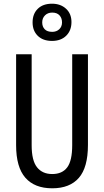

<svg xmlns="http://www.w3.org/2000/svg" viewBox="-20 -1007 562 1037"><path d="M455 -224Q455 -103 406 -46.5Q357 10 262 10Q167 10 117 -47Q67 -104 67 -223V-714H151V-222Q151 -140 180 -103.5Q209 -67 262 -67Q316 -67 343 -103Q370 -139 370 -223V-714H455ZM261 -786Q212 -786 184 -813.5Q156 -841 156 -886Q156 -932 184 -959.5Q212 -987 261 -987Q307 -987 336.5 -960Q366 -933 366 -888Q366 -842 337.5 -814Q309 -786 261 -786ZM262 -835Q285 -835 300 -849Q315 -863 315 -886Q315 -909 301.5 -924Q288 -939 262 -939Q238 -939 223 -924Q208 -909 208 -886Q208 -863 221.5 -849Q235 -835 262 -835Z"/></svg>

Font: Noto Sans Bengali UI ExtraCondensed
Style: Regular
Weight: 400
Width: 2
Designer: Jelle Bosma - Monotype Design Team
Foundry: Monotype Imaging Inc.
Version: Version 2.003; ttfautohint (v1.8.4.7-5d5b)